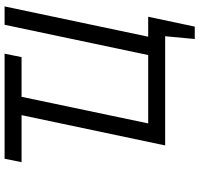

<svg xmlns="http://www.w3.org/2000/svg" viewBox="-36 -704 869 837"><g transform="rotate(-90 398.5 -285.5)"><path d="M701 129H647L659 0H641H561H262H183L315 -626H110L125 -700H583L568 -626H395L279 -74H577L709 -700H789L657 -74H744Z"/></g></svg>

Font: PT Sans
Style: Italic
Weight: 400
Italic angle: -12°
Designer: A.Korolkova, O.Umpeleva, V.Yefimov
Foundry: ParaType Ltd
Version: Version 2.003W OFL